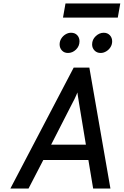

<svg xmlns="http://www.w3.org/2000/svg" viewBox="-20 -1091 716 1111"><path d="M40 0 406.5 -700H497L619 0H519L491.5 -165H230.5L145 0ZM276 -254H477L437 -496Q436 -503.5 434 -515.2Q432 -527 430.2 -538.5Q428.5 -550 428 -556Q425.5 -550 420.8 -539Q416 -528 410.5 -516.5Q405 -505 400.5 -497.5ZM562.5 -784.5Q540.5 -784.5 526.8 -799Q513 -813.5 513 -834Q513 -862 534 -881.8Q555 -901.5 580 -901.5Q602 -901.5 615.5 -887.2Q629 -873 629 -852Q629 -833.5 619.5 -818.2Q610 -803 594.5 -793.8Q579 -784.5 562.5 -784.5ZM373.5 -784.5Q351.5 -784.5 338.2 -799Q325 -813.5 325 -834Q325 -852.5 334.5 -867.8Q344 -883 359.2 -892.2Q374.5 -901.5 391 -901.5Q414 -901.5 427 -887.2Q440 -873 440 -852Q440 -824 419.8 -804.2Q399.5 -784.5 373.5 -784.5ZM344.5 -989 359 -1071H676L661.5 -989Z"/></svg>

Font: Overpass Medium
Style: Italic
Weight: 500
Italic angle: -10°
Designer: Delve Withrington, Dave Bailey, Thomas Jockin
Foundry: Delve Fonts LLC
Version: Version 4.000